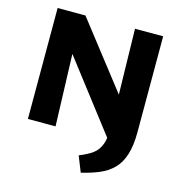

<svg xmlns="http://www.w3.org/2000/svg" viewBox="-125 -770 1037 1100"><g transform="rotate(15 394.0 -219.5)"><path d="M558 0 143 -540 146 -658H246L631 -163ZM81 0V-658H223L245 0ZM453 219 416 126Q464 107 494.5 85Q525 63 539.5 22.5Q554 -18 552 -90L540 -658H707V-91Q707 -10 690 44Q673 98 640 131.5Q607 165 560 185Q513 205 453 219Z"/></g></svg>

Font: Ysabeau SC Black
Style: Regular
Weight: 900
Designer: Christian Thalmann (Catharsis Fonts)
Version: Version 2.001;gftools[0.9.30]; featfreeze: smcp